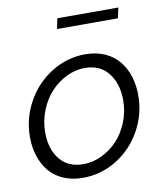

<svg xmlns="http://www.w3.org/2000/svg" viewBox="-81 -776 735 854"><g transform="rotate(-10 286.5 -349.5)"><path d="M226.1 -662.1 235.8 -709H511.2L501 -662.1ZM23.9 -209Q23.9 -294.9 65.7 -369.1Q107.4 -443.4 178 -486.6Q248.5 -529.8 329.1 -529.8Q378.4 -529.8 417.2 -512.7Q456.1 -495.6 480.7 -465.3Q505.4 -435.1 518.1 -395.5Q530.8 -356 530.8 -310.1Q530.8 -224.1 489.5 -150.4Q448.2 -76.7 377.9 -33.4Q307.6 9.8 226.1 9.8Q176.3 9.8 137.2 -7.3Q98.1 -24.4 73.7 -54.4Q49.3 -84.5 36.6 -123.8Q23.9 -163.1 23.9 -209ZM460.9 -299.8Q460.9 -375 423.1 -422.6Q385.3 -470.2 316.9 -470.2Q274.9 -470.2 234.6 -450.7Q194.3 -431.2 163.3 -397.9Q132.3 -364.7 113.3 -317.4Q94.2 -270 94.2 -217.8Q94.2 -142.6 131.6 -96.2Q168.9 -49.8 237.8 -49.8Q280.3 -49.8 320.8 -69.1Q361.3 -88.4 392.1 -121.1Q422.9 -153.8 441.9 -200.7Q460.9 -247.6 460.9 -299.8Z"/></g></svg>

Font: Rawline
Style: Italic
Weight: 400
Italic angle: -12°
Designer: Matt McInerney, Pablo Impallari, Rodrigo Fuenzalida
Foundry: Matt McInerney, Pablo Impallari, Rodrigo Fuenzalida
Version: Version 4.020;PS 004.020;hotconv 1.0.88;makeotf.lib2.5.64775